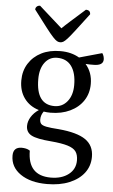

<svg xmlns="http://www.w3.org/2000/svg" viewBox="-63 -741 617 1052"><g transform="rotate(5 245.5 -215.0)"><path d="M221 -121Q202 -121 184 -124Q169 -103 169 -80Q169 -64 176.5 -55.5Q184 -47 206.5 -42.5Q229 -38 275 -35Q376 -26 422.5 6Q469 38 469 100Q469 151 440 189Q411 227 358.5 248.5Q306 270 236 270Q145 270 90 232Q35 194 35 131Q35 84 82 84Q93 84 105 86.5Q117 89 127 96Q127 233 254 233Q314 233 351.5 204Q389 175 389 127Q389 96 376 78Q363 60 330 50Q297 40 239 35Q160 29 130 13Q100 -3 100 -38Q100 -63 115 -87.5Q130 -112 157 -130Q106 -145 76.5 -185Q47 -225 47 -283Q47 -336 72.5 -376.5Q98 -417 142.5 -439.5Q187 -462 247 -462Q307 -462 351 -436L476 -471Q482 -463 484.5 -453.5Q487 -444 487 -437Q487 -403 434 -403Q425 -403 413.5 -403Q402 -403 390 -404Q428 -360 428 -297Q428 -245 402 -205.5Q376 -166 329 -143.5Q282 -121 221 -121ZM240 -159Q283 -159 310.5 -193Q338 -227 338 -283Q338 -350 311 -387Q284 -424 232 -424Q190 -424 164.5 -390Q139 -356 139 -299Q139 -159 240 -159ZM241 -510Q232 -510 223.5 -514.5Q215 -519 200 -535Q185 -551 159 -585Q133 -619 89 -677Q89 -687 96 -693.5Q103 -700 114 -700Q161 -658 191.5 -631Q222 -604 241 -587Q258 -604 288.5 -631Q319 -658 366 -700Q391 -700 391 -677Q347 -619 321 -585Q295 -551 280.5 -535Q266 -519 257.5 -514.5Q249 -510 241 -510Z"/></g></svg>

Font: Petrona Medium
Style: Regular
Weight: 500
Designer: Ringo R. Seeber
Foundry: Ringo R. Seeber
Version: Version 2.001; ttfautohint (v1.8.3)